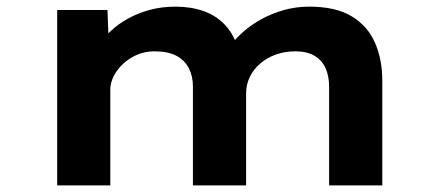

<svg xmlns="http://www.w3.org/2000/svg" viewBox="-20 -561 1325 581"><path d="M153 0V-530.7H305.2L309.8 -408.8L275.5 -421.3Q291.4 -444.7 314.1 -466.2Q336.9 -487.7 366.5 -504.3Q396.1 -520.9 432.7 -530.9Q469.4 -540.9 511.6 -540.9Q557.9 -540.9 596.5 -527.3Q635.1 -513.8 663.4 -482.9Q691.6 -452.1 703.9 -400.1L666.3 -404.4L674.4 -419.6Q691 -442.5 715.7 -464.4Q740.3 -486.2 771.2 -503.1Q802.2 -520.1 838.7 -530.5Q875.3 -540.9 915.7 -540.9Q995.6 -540.9 1044 -511.8Q1092.3 -482.7 1114.6 -432Q1136.8 -381.3 1136.8 -317.6V0H975.9V-298.3Q975.9 -330.7 965.2 -354.6Q954.5 -378.6 931.8 -392.1Q909 -405.7 873.8 -405.7Q842.2 -405.7 815.1 -396.1Q788 -386.4 767.5 -368.8Q746.9 -351.2 735.8 -328Q724.7 -304.8 724.7 -278.3V0H563.8V-299.1Q563.8 -330.7 551.4 -354.7Q539 -378.7 513.7 -392.2Q488.5 -405.7 447.5 -405.7Q418 -405.7 393.6 -394.8Q369.2 -383.9 351.1 -366.5Q333.1 -349.1 323.5 -329.4Q313.8 -309.7 313.8 -291.1V0Z"/></svg>

Font: Lexend Mega
Style: Regular
Weight: 400
Designer: Bonnie Shaver-Troup, Thomas Jockin
Foundry: Lexend
Version: Version 1.007